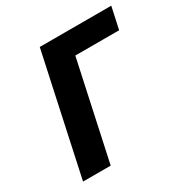

<svg xmlns="http://www.w3.org/2000/svg" viewBox="-153 -786 886 914"><g transform="rotate(-30 290.0 -329.0)"><path d="M45 0 187 -658H339L197 0ZM235 -538 261 -658H580L554 -538Z"/></g></svg>

Font: Ysabeau ExtraBold
Style: Italic
Weight: 800
Italic angle: -12°
Designer: Christian Thalmann (Catharsis Fonts)
Version: Version 2.002